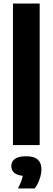

<svg xmlns="http://www.w3.org/2000/svg" viewBox="-20 -828 300 1096"><path d="M54 0V-808H206.5V0ZM82.5 248Q104.5 205.5 110 175.5Q76 172 60.2 157.2Q44.5 142.5 44.5 120Q44.5 94 65 79Q85.5 64 130 64Q175 64 195.8 83.2Q216.5 102.5 216.5 138Q216.5 164.5 205.8 195Q195 225.5 178 248Z"/></svg>

Font: Encode Sans SmCnd
Style: Bold
Weight: 700
Width: 4
Designer: Multiple Designers
Foundry: Impallari Type
Version: Version 3.002; ttfautohint (v1.8.3) -l 8 -r 50 -G 200 -x 14 